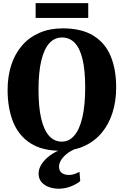

<svg xmlns="http://www.w3.org/2000/svg" viewBox="-20 -930 773 1199"><path d="M361.5 11.5Q243.5 12 169.8 -35.8Q96 -83.5 61.8 -169.2Q27.5 -255 27.5 -368Q27.5 -454.5 50.8 -525.2Q74 -596 118.8 -647Q163.5 -698 227.5 -725.5Q291.5 -753 373 -753Q491 -752.5 564.2 -706.8Q637.5 -661 671.5 -578.5Q705.5 -496 705.5 -384Q705.5 -297.5 682.2 -225.2Q659 -153 614.5 -100Q570 -47 506.2 -18Q442.5 11 361.5 11.5ZM366 -45.5Q411.5 -45.5 444.2 -83.8Q477 -122 494.5 -197.5Q512 -273 512 -383.5Q512 -492 495.2 -561Q478.5 -630 446.2 -663Q414 -696 367 -696Q321 -696 288.2 -660.2Q255.5 -624.5 238 -551.8Q220.5 -479 220.5 -368.5Q220.5 -260.5 237.5 -188.8Q254.5 -117 287 -81.2Q319.5 -45.5 366 -45.5ZM346 248.5Q316.5 248.5 287.5 238.8Q258.5 229 239.8 208Q221 187 221 153Q221 124.5 239.8 95Q258.5 65.5 292.8 40.5Q327 15.5 373 -1L403.5 -5L452 -1Q417.5 13.5 394.5 32.8Q371.5 52 360 72.2Q348.5 92.5 348.5 111Q348.5 136 365.2 149.2Q382 162.5 410 162.5Q430.5 162.5 446 156.5Q461.5 150.5 476.5 143.5L481 200.5Q460.5 219 423.2 233.8Q386 248.5 346 248.5ZM531 -910.5V-818H202.5V-910.5Z"/></svg>

Font: Merriweather 48pt Black
Style: Regular
Weight: 900
Version: Version 2.100